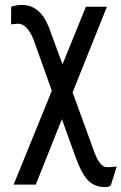

<svg xmlns="http://www.w3.org/2000/svg" viewBox="-20 -556 499 789"><path d="M70.8 -535.6Q145.5 -535.6 181.6 -441.9L236.8 -291.5L333 -528.3H419.4L278.3 -176.3L363.3 57.1Q387.7 130.4 418.9 130.9H428.2L459.5 128.4L435.5 205.6Q427.2 212.9 412.1 212.9Q371.6 212.9 345 188.2Q318.4 163.6 293 96.7L234.4 -66.4L127 202.6H36.1L192.9 -183.1L126.5 -369.1Q98.1 -458.5 53.7 -458.5L25.4 -456.1L25.9 -528.3Q47.9 -535.6 70.8 -535.6Z"/></svg>

Font: MAUL Condensed
Style: Condensed Regular
Weight: 400
Designer: MAUL
Version: Version 1.0; 2020; ttfautohint (v1.8.3)